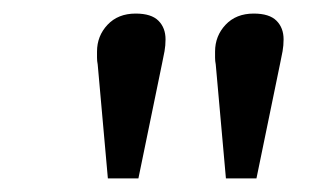

<svg xmlns="http://www.w3.org/2000/svg" viewBox="-20 -802 483 283"><path d="M184 -539H139L124 -707Q123 -712 123 -717Q123 -722 123 -726Q123 -749 138.5 -765.5Q154 -782 180 -782Q203 -782 213.5 -771.5Q224 -761 224 -744Q224 -735 222.5 -726.5Q221 -718 219 -709ZM358 -539H313L298 -707Q297 -712 297 -717Q297 -722 297 -726Q297 -749 312.5 -765.5Q328 -782 354 -782Q377 -782 387.5 -771.5Q398 -761 398 -744Q398 -735 396.5 -726.5Q395 -718 393 -709Z"/></svg>

Font: Literata 7pt
Style: Italic
Weight: 400
Italic angle: -2°
Designer: Latin by Veronika Burian and Jose Scaglione. Greek by Irene Vlachou. Cyrillic by Vera Evstafieva
Foundry: TypeTogether
Version: Version 3.002